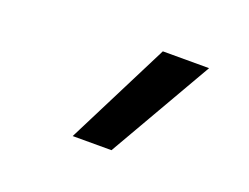

<svg xmlns="http://www.w3.org/2000/svg" viewBox="-62 -891 725 558"><g transform="rotate(20 300.0 -611.5)"><path d="M198 -451 360 -772H503L318 -451Z"/></g></svg>

Font: Iosevka Slab Extended
Style: Bold Italic
Weight: 700
Width: 7
Italic angle: -9°
Monospace: yes
Designer: Belleve Invis
Foundry: Belleve Invis
Version: Version 11.1.0; ttfautohint (v1.8.3)